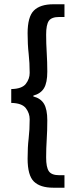

<svg xmlns="http://www.w3.org/2000/svg" viewBox="-20 -728 359 900"><path d="M230 151.9Q168.5 151.9 138.9 123Q109.4 94.2 109.4 15.6Q109.4 -38.6 114.3 -79.3Q119.1 -120.1 119.1 -168.9Q119.1 -197.3 101.1 -220.9Q83 -244.6 32.7 -245.6V-310.5Q83 -311.5 101.1 -335Q119.1 -358.4 119.1 -386.2Q119.1 -433.1 114.3 -476.3Q109.4 -519.5 109.4 -571.8Q109.4 -649.4 138.9 -678.7Q168.5 -708 230 -708H282.2V-648.4H257.8Q221.7 -648.4 209 -630.4Q196.3 -612.3 196.3 -565.9Q196.3 -524.4 199 -481Q201.7 -437.5 201.7 -392.1Q201.7 -340.3 186.3 -314.7Q170.9 -289.1 136.2 -279.8V-275.9Q170.9 -267.1 186.3 -241.2Q201.7 -215.3 201.7 -164.1Q201.7 -115.2 199 -74.2Q196.3 -33.2 196.3 10.3Q196.3 56.2 209 74.7Q221.7 93.3 257.8 93.3H282.2V151.9Z"/></svg>

Font: Varta Light
Style: Bold
Weight: 700
Version: Version 1.004